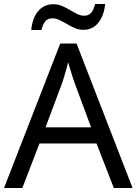

<svg xmlns="http://www.w3.org/2000/svg" viewBox="-20 -933 679 953"><path d="M545 0 459 -221H176L91 0H0L279 -717H360L638 0ZM352 -517Q349 -525 342 -546Q335 -567 328.5 -589.5Q322 -612 318 -624Q313 -604 307.5 -583.5Q302 -563 296.5 -546Q291 -529 287 -517L206 -301H432ZM135 -784Q138 -814 146.5 -837.5Q155 -861 169 -877.5Q183 -894 202 -903Q221 -912 245 -912Q267 -912 287.5 -903.5Q308 -895 327 -883.5Q346 -872 363.5 -863.5Q381 -855 397 -855Q420 -855 432.5 -869.5Q445 -884 452 -913H502Q496 -855 468 -820Q440 -785 393 -785Q372 -785 352 -793.5Q332 -802 312.5 -813.5Q293 -825 275.5 -833.5Q258 -842 241 -842Q217 -842 205 -827.5Q193 -813 186 -784Z"/></svg>

Font: Noto Sans Georgian
Style: Regular
Weight: 400
Designer: Monotype Design Team, Akaki Razmadze
Foundry: Google LLC
Version: Version 2.002